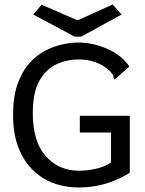

<svg xmlns="http://www.w3.org/2000/svg" viewBox="-20 -819 640 849"><path d="M330 10Q240 10 174.5 -29Q109 -68 73.5 -139Q38 -210 38 -305Q37 -386 56 -442.5Q75 -499 107 -536Q139 -573 177.5 -593.5Q216 -614 255 -622.5Q294 -631 327 -631Q395 -630 457.5 -601.5Q520 -573 552 -525L495 -474L487 -467L482 -473Q483 -481 479.5 -487.5Q476 -494 465 -506Q437 -531 403.5 -543.5Q370 -556 327 -556Q275 -556 229 -534.5Q183 -513 154 -461.5Q125 -410 125 -319Q125 -193 182.5 -128.5Q240 -64 330 -64Q363 -64 403 -72.5Q443 -81 471 -101V-233H333V-307H554V-55Q501 -22 444.5 -6Q388 10 330 10ZM478 -799 518 -755 339 -657H310L127 -755L164 -798L323 -729Z"/></svg>

Font: Inconsolata Expanded Medium
Style: Regular
Weight: 500
Width: 7
Monospace: yes
Designer: Raph Levien, Cyreal, Brenton Simpson
Foundry: Raph Levien, Cyreal, Google
Version: Version 3.001; ttfautohint (v1.8.2.53-6de2)